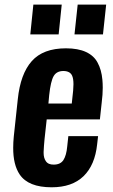

<svg xmlns="http://www.w3.org/2000/svg" viewBox="-20 -794 484 823"><path d="M109.9 -646.5 123 -774.4H244.6L231.4 -646.5ZM299.3 -646.5 313 -774.4H435.1L421.4 -646.5ZM201.2 8.8Q101.6 8.8 64.5 -45.9Q36.1 -87.9 36.6 -161.1Q36.6 -183.6 39.1 -209L56.2 -368.2Q67.4 -477.1 116.2 -532Q165 -586.9 262.7 -586.9Q314.9 -586.9 348.9 -571Q382.8 -555.2 398.4 -525.4Q415 -495.1 418.9 -452.1Q420.4 -436 420.4 -418Q420.4 -388.7 416 -354.5L408.2 -282.2H180.2L170.9 -197.3Q168 -168 167 -143.6Q167 -141.1 167 -138.2Q167 -117.2 176.3 -103.5Q186.5 -87.9 210.4 -88.4Q239.3 -88.4 252 -108.2Q264.6 -127.9 268.1 -166L272.9 -210.4H400.4L396.5 -176.3Q387.2 -86.4 338.1 -38.8Q289.1 8.8 201.2 8.8ZM187.5 -350.1H287.6L293.5 -405.3Q294.9 -420.4 294.9 -432.6Q294.9 -457 289.1 -469.7Q280.3 -489.3 252 -489.7Q222.7 -489.7 210 -467.8Q197.3 -445.8 190.9 -386.7Z"/></svg>

Font: Oswald
Style: Medium
Weight: 500
Designer: Vernon Adams
Foundry: Vernon Adams
Version: 3.0; ttfautohint (v0.94.23-7a4d-dirty) -l 8 -r 50 -G 150 -x 